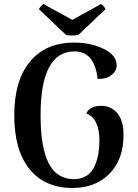

<svg xmlns="http://www.w3.org/2000/svg" viewBox="-20 -922 685 956"><path d="M371 -749Q362 -745 339.5 -745Q317 -745 308 -749L174 -876Q175 -880 183 -889.5Q191 -899 196 -902L340 -823L483 -902Q489 -899 497 -889.5Q505 -880 505 -876ZM342 14Q203 14 127 -80Q51 -174 51 -348Q51 -521 129.5 -615.5Q208 -710 349 -710Q432 -710 496.5 -678.5Q561 -647 561 -597Q561 -569 535.5 -548.5Q510 -528 466 -529Q451 -666 351 -666Q182 -666 182 -348Q182 -188 222.5 -109Q263 -30 349 -30Q387 -30 413.5 -48.5Q440 -67 452.5 -97.5Q465 -128 470 -158Q475 -188 475 -222Q475 -332 410 -357Q426 -395 483 -395Q533 -395 564 -358.5Q595 -322 595 -250Q595 -128 525 -57Q455 14 342 14Z"/></svg>

Font: Arima Koshi Semi Bold
Style: Regular
Weight: 600
Designer: Joana Correia and Natanael Gama
Foundry: NDISCOVER
Version: Version 1.019;PS 001.019;hotconv 1.0.88;makeotf.lib2.5.64775